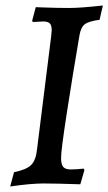

<svg xmlns="http://www.w3.org/2000/svg" viewBox="-20 -667 394 698"><path d="M202 -93Q202 -69 210 -60Q218 -51 237 -51Q258 -51 284 -54L287 -49L272 3Q182 0 139 0Q91 0 17 11L31 -41Q76 -50 93.5 -67.5Q111 -85 115 -127L166 -535Q168 -553 168 -557Q168 -575 161 -582Q154 -589 137 -589L99 -587Q99 -588 98 -589.5Q97 -591 97 -592L110 -641L134 -640Q188 -638 232 -638Q273 -638 354 -647L342 -595Q303 -590 288.5 -579Q274 -568 269 -539Q244 -393 223 -257Q202 -121 202 -93Z"/></svg>

Font: Alegreya Medium
Style: Italic
Weight: 500
Italic angle: -7°
Designer: Juan Pablo del Peral
Foundry: Huerta Tipografica
Version: Version 2.008; ttfautohint (v1.8)